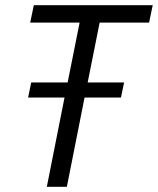

<svg xmlns="http://www.w3.org/2000/svg" viewBox="-20 -718 607 738"><path d="M305 -343 237 0H160L228 -343H88L100 -401H240L286 -631H96L110 -698H567L553 -631H363L317 -401H457L445 -343Z"/></svg>

Font: IBM Plex Sans Cond
Style: Italic
Weight: 400
Width: 3
Italic angle: -11°
Designer: Mike Abbink, Paul van der Laan, Pieter van Rosmalen
Foundry: Bold Monday
Version: Version 1.3